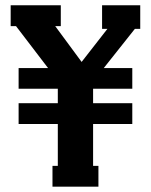

<svg xmlns="http://www.w3.org/2000/svg" viewBox="-20 -700 566 720"><path d="M349.1 0H176.8V-78.1H196.8V-234.9H49.8V-313H196.8V-367.2H49.8V-444.8H160.2L40 -602.1H20V-680.2H208V-602.1H187L286.1 -467.8L382.8 -591.8H362.8V-680.2H505.9V-591.8H485.8L369.1 -444.8H476.1V-367.2H329.1V-313H476.1V-234.9H329.1V-78.1H349.1Z"/></svg>

Font: Margherita Black
Style: Regular
Weight: 900
Designer: James Puckett
Foundry: Dunwich Type Founders
Version: Version 1.008;hotconv 1.0.109;makeotfexe 2.5.65596